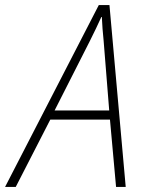

<svg xmlns="http://www.w3.org/2000/svg" viewBox="-73 -736 574 756"><path d="M-53 0H-11L125 -265H360L384 0H422L358 -716H316ZM142 -301 281 -575C298 -609 313 -640 326 -669H328C329 -640 332 -606 335 -576L357 -301Z"/></svg>

Font: Noto Sans SemiCondensed ExtraLight
Style: Italic
Weight: 200
Width: 4
Italic angle: -12°
Designer: Monotype Design Team
Foundry: Monotype Imaging Inc.
Version: Version 2.013